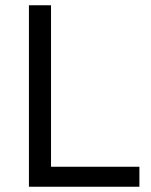

<svg xmlns="http://www.w3.org/2000/svg" viewBox="-20 -710 574 730"><path d="M90 0V-690H174V-76H510V0Z"/></svg>

Font: Oxanium
Style: Regular
Weight: 400
Designer: Severin Meyer
Version: Version 1.001